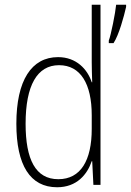

<svg xmlns="http://www.w3.org/2000/svg" viewBox="-20 -780 552 810"><path d="M221 10C304 10 348 -44 367 -100H369L374 0H404V-760H367V-517C367 -491 368 -463 369 -433H367C349 -488 302 -539 225 -539C113 -539 49 -441 49 -258C49 -83 107 10 221 10ZM512 -751V-760H470C467 -727 448 -631 439 -609V-598H459C482 -633 503 -711 512 -751ZM226 -24C130 -24 88 -107 88 -258C88 -420 137 -505 229 -505C320 -505 367 -426 367 -294V-236C367 -104 321 -24 226 -24Z"/></svg>

Font: Noto Sans Sinhala UI Condensed ExtraLight
Style: Regular
Weight: 200
Width: 3
Designer: Jelle Bosma - Monotype Design Team
Foundry: Monotype Imaging Inc.
Version: Version 2.006